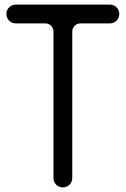

<svg xmlns="http://www.w3.org/2000/svg" viewBox="-20 -817 548 837"><path d="M295 -680C295 -699 311 -715 330 -715H459C482 -715 500 -733 500 -756C500 -779 482 -797 459 -797H49C26 -797 8 -779 8 -756C8 -733 26 -715 49 -715H178C197 -715 213 -699 213 -680V-41C213 -18 231 0 254 0C277 0 295 -18 295 -41Z"/></svg>

Font: Fabada
Style: Regular
Weight: 400
Designer: deFharo
Foundry: deFharo.com
Version: Version 4.000 2011 initial release